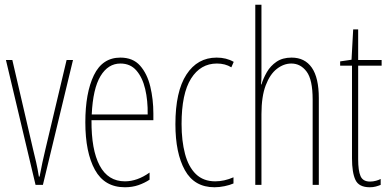

<svg xmlns="http://www.w3.org/2000/svg" viewBox="-20 -780 1643 810"><path d="M130 0 5 -527H32L119 -152Q126 -124 132.5 -95.5Q139 -67 144 -35H147Q153 -66 159 -95Q165 -124 172 -152L261 -527H288L161 0Z M488 -537Q541 -537 571 -503Q601 -469 614 -415Q627 -361 627 -301V-273H366Q365 -148 400.5 -81.5Q436 -15 507 -15Q559 -15 611 -52V-22Q590 -8 564 1Q538 10 507 10Q421 10 380.5 -63.5Q340 -137 340 -264Q340 -388 376 -462.5Q412 -537 488 -537ZM488 -512Q436 -512 404 -459Q372 -406 367 -297H603Q604 -356 592.5 -404.5Q581 -453 555.5 -482.5Q530 -512 488 -512Z M885 10Q800 10 760 -62Q720 -134 720 -256Q720 -394 766.5 -465.5Q813 -537 894 -537Q935 -537 966 -519L956 -496Q930 -512 895 -512Q826 -512 786 -448.5Q746 -385 746 -257Q746 -186 760.5 -131Q775 -76 806.5 -45.5Q838 -15 888 -15Q926 -15 965 -32V-6Q949 1 927 5.5Q905 10 885 10Z M1083 -492Q1083 -469 1083 -455Q1083 -441 1081 -424H1083Q1091 -450 1106 -476Q1121 -502 1146.5 -519.5Q1172 -537 1210 -537Q1266 -537 1295.5 -494.5Q1325 -452 1325 -366V0H1299V-360Q1299 -444 1273.5 -478Q1248 -512 1209 -512Q1177 -512 1148 -489.5Q1119 -467 1101 -420Q1083 -373 1083 -298V0H1057V-760H1083Z M1541 -14Q1554 -14 1566.5 -17.5Q1579 -21 1586 -25V0Q1576 4 1565 7Q1554 10 1540 10Q1494 10 1479.5 -21Q1465 -52 1465 -112V-503H1415V-521L1463 -528L1470 -656H1491V-527H1590V-503H1491V-108Q1491 -60 1501 -37Q1511 -14 1541 -14Z"/></svg>

Font: Noto Sans Gurmukhi ExtraCondensed Thin
Style: Regular
Weight: 100
Width: 2
Designer: Jelle Bosma - Monotype Design Team
Foundry: Monotype Imaging Inc.
Version: Version 2.004; ttfautohint (v1.8.4.7-5d5b)